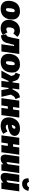

<svg xmlns="http://www.w3.org/2000/svg" viewBox="2413 -3283 892 5758"><g transform="rotate(90 2859.0 -404.0)"><path d="M245 22Q132 22 68 -40Q4 -102 4 -212Q4 -278 20.5 -336.5Q37 -395 72.5 -446Q108 -497 172 -527Q236 -557 323 -557Q436 -557 501 -494Q566 -431 565 -323Q565 -271 555 -223.5Q545 -176 521 -130.5Q497 -85 461.5 -52Q426 -19 370 1.5Q314 22 245 22ZM264 -135Q341 -135 344 -333Q345 -370 335.5 -385Q326 -400 304 -400Q225 -400 225 -202Q225 -165 234 -150Q243 -135 264 -135Z M900 -557Q1012 -557 1086 -480L983 -357Q945 -392 901 -392Q871 -392 850 -375.5Q829 -359 819 -330.5Q809 -302 805 -274.5Q801 -247 801 -216Q801 -176 816.5 -162Q832 -148 861 -148Q898 -148 950 -182L1028 -44Q935 22 829 22Q709 22 641.5 -44Q574 -110 574 -220Q574 -275 592.5 -331.5Q611 -388 648 -440Q685 -492 750.5 -524.5Q816 -557 900 -557Z M1598 -536 1524 0H1307L1362 -380H1325L1313 -335Q1276 -177 1263 -141Q1231 -53 1166 -18Q1119 6 1041 15L1009 -144Q1043 -153 1057 -165.5Q1071 -178 1082.5 -211.5Q1094 -245 1111 -326L1154 -536Z M1836 22Q1723 22 1659 -40Q1595 -102 1595 -212Q1595 -278 1611.5 -336.5Q1628 -395 1663.5 -446Q1699 -497 1763 -527Q1827 -557 1914 -557Q2027 -557 2092 -494Q2157 -431 2156 -323Q2156 -271 2146 -223.5Q2136 -176 2112 -130.5Q2088 -85 2052.5 -52Q2017 -19 1961 1.5Q1905 22 1836 22ZM1855 -135Q1932 -135 1935 -333Q1936 -370 1926.5 -385Q1917 -400 1895 -400Q1816 -400 1816 -202Q1816 -165 1825 -150Q1834 -135 1855 -135Z M2898 -557 2953 -422Q2914 -412 2892 -394Q2870 -376 2853 -347L2818 -284L2884 0H2682L2643 -215H2617L2588 0H2405L2435 -215H2408L2309 0H2098L2258 -294L2236 -366Q2222 -408 2159 -425L2210 -557Q2299 -537 2341 -507.5Q2383 -478 2403 -412L2425 -333H2451L2479 -536H2662L2634 -333H2659L2719 -442Q2747 -492 2784.5 -518Q2822 -544 2898 -557Z M3215 0 3242 -192H3168L3141 0H2924L2998 -536H3215L3190 -349H3264L3289 -536H3506L3432 0Z M4055 -400Q4055 -347 4024.5 -307Q3994 -267 3941.5 -244Q3889 -221 3834.5 -208Q3780 -195 3717 -190Q3725 -132 3791 -132Q3840 -132 3921 -181L3994 -57Q3886 22 3761 22Q3630 22 3565.5 -41.5Q3501 -105 3501 -213Q3501 -259 3511.5 -304.5Q3522 -350 3547 -396.5Q3572 -443 3608.5 -478Q3645 -513 3702.5 -535Q3760 -557 3831 -557Q3937 -557 3996 -513.5Q4055 -470 4055 -400ZM3726 -310Q3758 -311 3781.5 -319Q3805 -327 3815.5 -336.5Q3826 -346 3832 -359Q3838 -372 3838.5 -377.5Q3839 -383 3839 -390Q3839 -421 3808 -421Q3749 -421 3726 -310Z M4329 0 4356 -192H4282L4255 0H4038L4112 -536H4329L4304 -349H4378L4403 -536H4620L4546 0Z M4743 22Q4669 22 4638.5 -24.5Q4608 -71 4619 -151L4673 -536H4890L4843 -196Q4837 -155 4859 -155Q4876 -155 4905 -200L4952 -536H5169L5095 0H4906V-61Q4835 22 4743 22Z M5329 -812 5439 -828Q5443 -770 5507 -770Q5572 -770 5595 -830L5705 -811Q5688 -726 5635.5 -674Q5583 -622 5493 -622Q5403 -622 5362 -675Q5321 -728 5329 -812ZM5292 22Q5218 22 5187.5 -24.5Q5157 -71 5168 -151L5222 -536H5439L5392 -196Q5386 -155 5408 -155Q5425 -155 5454 -200L5501 -536H5718L5644 0H5455V-61Q5384 22 5292 22Z"/></g></svg>

Font: Fira Sans Ultra
Style: Italic
Weight: 950
Italic angle: -8°
Designer: Carrois Corporate & Edenspiekermann AG
Foundry: Carrois Corporate GbR & Edenspiekermann AG
Version: Version 4.203;PS 004.203;hotconv 1.0.88;makeotf.lib2.5.64775